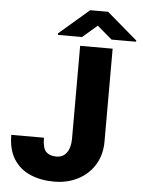

<svg xmlns="http://www.w3.org/2000/svg" viewBox="-60 -948 747 1006"><g transform="rotate(5 313.5 -445.5)"><path d="M336.9 -223.1V-710.9H507.8V-223.1Q507.8 -151.9 475.3 -99.6Q442.9 -47.4 387.5 -18.8Q332 9.8 263.2 9.8Q191.9 9.8 136.5 -14.2Q81.1 -38.1 49.6 -87.9Q18.1 -137.7 18.1 -214.8H189.9Q189.9 -160.6 208.7 -141.4Q227.5 -122.1 263.2 -122.1Q298.3 -122.1 317.6 -148.9Q336.9 -175.8 336.9 -223.1ZM467.3 -901.4 627.4 -764.2V-757.8H498L419.9 -824.2L342.8 -757.8H215.8V-766.1L373 -901.4Z"/></g></svg>

Font: Vazirmatn FD Black
Style: Regular
Weight: 900
Designer: Saber Rastikerdar
Foundry: Saber Rastikerdar
Version: Version 33.003